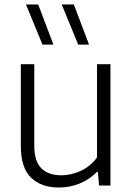

<svg xmlns="http://www.w3.org/2000/svg" viewBox="-20 -828 592 857"><path d="M73 -176.5V-541.5H133V-178.5Q133 -107.5 164.8 -76.5Q196.5 -45.5 253.5 -45.5Q296.5 -45.5 340 -65.2Q383.5 -85 413 -125V-541.5H473V0H422L417 -60.5H412.5Q378.5 -26 334.8 -8.5Q291 9 243 9Q164 9 118.5 -35Q73 -79 73 -176.5ZM169.5 -629 96 -808H150.5L218.5 -629ZM329 -629 255.5 -808H309.5L377.5 -629Z"/></svg>

Font: Encode Sans Light
Style: Regular
Weight: 300
Designer: Multiple Designers
Foundry: Impallari Type
Version: Version 2.000